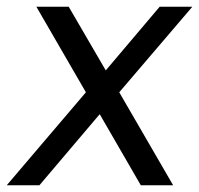

<svg xmlns="http://www.w3.org/2000/svg" viewBox="-34 -550 591 570"><path d="M320 -276 537 -530H440L280 -341L170 -530H74L221 -276L-14 0H83L262 -211L384 0H480Z"/></svg>

Font: Cheyenne Sans
Style: Italic
Weight: 400
Italic angle: -8.13011°
Designer: The Public Sans project authors (U.S. Web Design System), Libre Franklin designed by Pablo Impallari and Rodrigo Fuenzal
Foundry: The Cheyenne Sans Project Authors
Version: Version 2.007